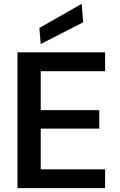

<svg xmlns="http://www.w3.org/2000/svg" viewBox="-20 -970 617 990"><path d="M70 0V-700H522V-603H190V-402H492V-307H190V-97H522V0ZM190 -743 183 -826 401 -950 409 -855Z"/></svg>

Font: DM Sans 18pt SemiBold
Style: Regular
Weight: 600
Designer: Colophon Foundry, Jonny Pinhorn
Foundry: Colophon Foundry
Version: Version 4.004;gftools[0.9.30]